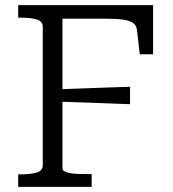

<svg xmlns="http://www.w3.org/2000/svg" viewBox="-20 -730 676 750"><path d="M224 -657V-72Q224 -65 232.5 -60.5Q241 -56 254.5 -53.5Q268 -51 285 -50.5Q302 -50 319 -50H338V0H51V-49H62Q99 -49 123 -56Q147 -63 147 -85V-625Q147 -647 123 -654Q99 -661 62 -661H51V-710H578V-518H526L515 -613Q513 -631 499.5 -640.5Q486 -650 459.5 -653.5Q433 -657 390 -657ZM203 -381Q251 -383 298.5 -384.5Q346 -386 393.5 -388Q441 -390 488 -391V-323Q441 -325 393.5 -326.5Q346 -328 298.5 -330Q251 -332 203 -333Z"/></svg>

Font: Roboto Serif Light
Style: Regular
Weight: 300
Designer: Greg Gazdowicz
Foundry: Commercial Type
Version: Version 1.008